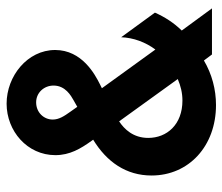

<svg xmlns="http://www.w3.org/2000/svg" viewBox="-67 -611 690 596"><g transform="rotate(-90 278.0 -313.0)"><path d="M250 12.5C297.9 12.5 345.8 0 388.2 -25L406.9 0H550L481.2 -93.8C504.9 -118.1 522.9 -145.8 536.8 -177.1L460.4 -281.9C459 -243.8 445.1 -206.2 422.2 -175.7L302.1 -341.7L314.6 -347.9C345.1 -363.2 420.8 -403.5 420.8 -486.8C420.8 -572.9 339.6 -637.5 254.2 -637.5C169.4 -637.5 94.4 -573.6 94.4 -486.1C94.4 -441 114.6 -407.6 138.9 -373.6L142.4 -368.8C72.9 -326.4 31.2 -266 31.2 -187.5C31.2 -72.2 122.2 12.5 250 12.5ZM244.4 -418.1 229.2 -439.6C215.3 -459 204.9 -475 204.9 -494.4C204.9 -521.5 226.4 -545.8 258.3 -545.8C288.2 -545.8 310.4 -521.5 310.4 -491.7C310.4 -454.9 278.5 -437.5 265.3 -429.9ZM263.9 -91.7C188.9 -91.7 147.9 -140.3 147.9 -197.9C147.9 -244.4 175 -272.2 199.3 -288.2L330.6 -106.2C309.7 -97.2 287.5 -91.7 263.9 -91.7Z"/></g></svg>

Font: Afacad
Style: Bold
Weight: 700
Designer: Kristian Moeller
Foundry: Dicotype
Version: Version 1.000